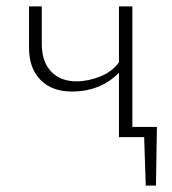

<svg xmlns="http://www.w3.org/2000/svg" viewBox="-20 -430 540 602"><path d="M472 -32 469 152H437L432 0H353V-202Q295 -143 205 -143Q143 -143 107 -179.5Q71 -216 71 -280V-410H111V-292Q111 -237 140 -206Q169 -175 220 -175Q257 -175 295 -190.5Q333 -206 353 -235V-410H395V-32Z"/></svg>

Font: EauTestText Light
Style: Regular
Weight: 300
Designer: Christian Thalmann (Catharsis Fonts)
Version: Version 0.001;PS 000.001;hotconv 1.0.88;makeotf.lib2.5.64775